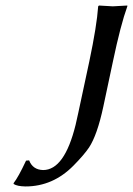

<svg xmlns="http://www.w3.org/2000/svg" viewBox="-20 -668 483 698"><path d="M264.6 -257.8 304.7 -444.8Q332 -574.2 336.9 -645L339.8 -647.9Q341.8 -647.9 390.1 -645Q390.1 -645 442.9 -647.9V-645Q418.5 -577.6 390.6 -444.8L355.5 -279.8Q333.5 -177.2 303.7 -131.8Q285.2 -104.5 247.1 -65.9Q172.4 9.8 72.8 9.8Q42.5 9.3 29.8 1L29.3 -2Q46.9 -24.4 74.7 -84L85.9 -85Q99.1 -50.8 136.7 -49.8Q214.4 -49.8 254.9 -214.4Q259.3 -233.4 264.6 -257.8Z"/></svg>

Font: Linux Biolinum Capitals O
Style: Italic Samll Caps
Weight: 400
Italic angle: -12°
Designer: Philipp H. Poll
Foundry: Philipp H. Poll
Version: Version 0.6.2